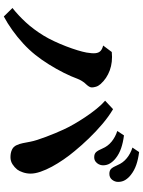

<svg xmlns="http://www.w3.org/2000/svg" viewBox="113 -966 773 1040"><g transform="rotate(90 500.0 -446.5)"><path d="M804.2 -813Q843.3 -808.1 873.5 -797.6Q903.8 -787.1 926.8 -769Q943.8 -756.3 954.8 -739Q965.8 -721.7 965.8 -699.2Q965.8 -681.6 954.1 -666.7Q942.4 -651.9 921.9 -651.9Q903.3 -651.9 894 -662.4Q884.8 -672.9 875 -695.8Q862.3 -726.1 837.4 -746.3Q812.5 -766.6 779.8 -776.9ZM713.9 -731Q752.9 -726.1 783.4 -715.6Q814 -705.1 836.9 -687Q853.5 -674.3 864.7 -657Q876 -639.6 876 -617.2Q876 -606 870.6 -595Q865.2 -584 855.5 -576.9Q845.7 -569.8 832 -569.8Q813.5 -569.8 804.2 -580.3Q794.9 -590.8 785.2 -613.8Q772.5 -644 747.3 -664.3Q722.2 -684.6 689.9 -694.8ZM571.8 -671.9Q611.8 -648.4 652.3 -614Q692.9 -579.6 730.5 -540.5Q768.1 -501.5 798.8 -463.9Q822.3 -436 844 -404.5Q865.7 -373 883.1 -341.1Q900.4 -309.1 910.6 -279.3Q920.9 -249.5 920.9 -225.1Q920.9 -204.1 914.1 -183.8Q907.2 -163.6 898.9 -152.8Q886.7 -137.7 869.9 -127Q853 -116.2 832 -116.2Q808.1 -116.2 791.3 -124.3Q774.4 -132.3 767.1 -148.9Q759.3 -165.5 755.9 -183.1Q752.4 -200.7 748 -224.1Q745.1 -239.7 738 -262Q731 -284.2 721.4 -309.3Q711.9 -334.5 701.7 -359.1Q691.4 -383.8 682.1 -403.8Q670.9 -428.7 653.1 -459.7Q635.3 -490.7 614 -522.5Q592.8 -554.2 570.1 -582.3Q547.4 -610.4 525.9 -628.9ZM262.2 -665Q316.9 -670.4 361.6 -654.1Q406.2 -637.7 436 -604Q446.8 -591.8 450.4 -578.9Q454.1 -565.9 454.1 -557.1Q454.1 -549.3 449.2 -541.5Q444.3 -533.7 437 -525.9Q427.7 -517.1 419.4 -503.4Q411.1 -489.7 407.2 -479Q395 -445.3 374.8 -405Q354.5 -364.7 329.6 -324.7Q304.7 -284.7 277.8 -251Q250.5 -216.8 216.1 -185.1Q181.6 -153.3 144 -126.5Q106.4 -99.6 69.8 -80.1L23.9 -127Q64.5 -159.2 101.6 -199.5Q138.7 -239.7 172.9 -294.9Q188.5 -320.3 203.6 -352.5Q218.8 -384.8 231.4 -417.7Q244.1 -450.7 252.9 -479.7Q261.7 -508.8 265.1 -527.8Q270.5 -558.6 268.6 -576.7Q266.6 -594.7 256.3 -604.2Q246.1 -613.8 227.1 -618.2Z"/></g></svg>

Font: BIZ UDPMincho
Style: Bold
Weight: 700
Designer: TypeBank Co., Ltd.
Foundry: Morisawa Inc.
Version: Version 1.06